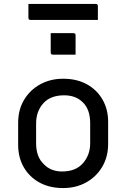

<svg xmlns="http://www.w3.org/2000/svg" viewBox="-20 -942 640 973"><path d="M300 -543Q369 -543 420 -515Q471 -487 499.5 -437.5Q528 -388 528 -324V-213Q528 -147 498 -96.5Q468 -46 416.5 -17.5Q365 11 300 11Q231 11 180 -17Q129 -45 100.5 -94.5Q72 -144 72 -208V-319Q72 -386 102 -436Q132 -486 183.5 -514.5Q235 -543 300 -543ZM305 -459Q236 -459 199.5 -418.5Q163 -378 163 -316V-215Q163 -147 202 -110Q237 -73 295 -73Q364 -73 400.5 -115Q437 -157 437 -216V-317Q437 -388 399 -424Q364 -459 305 -459ZM237 -774H352Q363 -774 363 -763V-665H248Q237 -665 237 -676ZM124 -922H465Q476 -922 476 -911V-841H135Q124 -841 124 -852Z"/></svg>

Font: Recursive Mn Lnr St
Style: Regular
Weight: 400
Monospace: yes
Version: Version 1.079;hotconv 1.0.112;makeotfexe 2.5.65598; ttfautoh